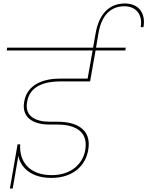

<svg xmlns="http://www.w3.org/2000/svg" viewBox="-20 -1014 848 1104"><path d="M53 70 86 -120C89 -81 132 9 275 9C404 9 472 -65 487 -150C510 -276 412 -314 312 -314C297 -314 281 -314 267 -314C188 -314 120 -343 136 -429C153 -528 252 -546 329 -546H498L501 -562H324C240 -562 137 -535 119 -429C103 -338 171 -298 263 -298C275 -298 292 -298 308 -298C397 -298 491 -268 470 -150C457 -75 392 -7 278 -7C148 -7 90 -85 96 -184H81L37 70ZM701 -724 703 -740H21L19 -724ZM498 -546 531 -732H514L481 -546ZM531 -733 546 -822C563 -924 615 -978 695 -978C766 -978 801 -926 789 -858H805C819 -936 779 -994 698 -994C611 -994 550 -937 530 -823L514 -733Z"/></svg>

Font: Poppins Devanagari Thin
Style: Italic
Weight: 100
Italic angle: -10°
Designer: Ninad Kale (Devanagari), Jonny Pinhorn (Latin)
Foundry: Indian Type Foundry
Version: 4.005